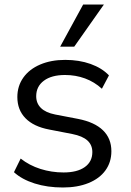

<svg xmlns="http://www.w3.org/2000/svg" viewBox="-20 -810 571 839"><path d="M41 -57.6 70.3 -117.1Q108.3 -87.2 156.7 -71.8Q205.2 -56.4 257.8 -56.4Q317.3 -56.4 350.4 -79.9Q383.5 -103.4 383.5 -145.4Q383.5 -176.4 362.1 -196Q340.6 -215.6 295.9 -224.4L195.2 -243.9Q127 -256.8 91.4 -293.3Q55.8 -329.7 55.8 -386Q55.8 -434.1 82 -471Q108.3 -507.9 155.8 -528.1Q203.2 -548.3 264.8 -548.3Q326 -548.3 375.9 -530.5Q425.7 -512.6 456.1 -480.6L425.3 -422.2Q392.8 -452 351.7 -467.2Q310.7 -482.3 264 -482.3Q205.2 -482.3 171.7 -457.3Q138.2 -432.3 138.2 -389.5Q138.2 -358.6 158.8 -338.3Q179.4 -317.9 220.9 -309.7L320.9 -290.5Q393.2 -276.4 429.9 -240.7Q466.7 -205.1 466.7 -149.2Q466.7 -101.2 440.7 -65.4Q414.7 -29.5 366.6 -10.1Q318.6 9.3 255.1 9.3Q186.9 9.3 131.3 -8.3Q75.7 -25.9 41 -57.6ZM343.4 -790.2H434L304.3 -606H242.9Z"/></svg>

Font: Min Sans VF VF
Style: Regular
Weight: 400
Designer: Jinseong-Kim, NotoSansCJK, Nunito
Foundry: Jinseong-Kim
Version: Version 1.420;Glyphs 3.1.2 (3151)